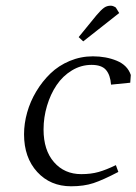

<svg xmlns="http://www.w3.org/2000/svg" viewBox="-20 -651 482 678"><path d="M64.9 -176.8Q64.9 -214.8 75.9 -253.9Q86.9 -293 108.2 -328.4Q129.4 -363.8 158.2 -391.6Q187 -419.4 226.1 -435.8Q265.1 -452.1 308.1 -452.1Q354.5 -452.1 392.3 -436.5Q430.2 -420.9 441.9 -386.2L439.9 -358.9L372.1 -352.1Q369.6 -386.2 354.2 -404.1Q338.9 -421.9 303.2 -421.9Q266.1 -421.9 233.9 -402.3Q201.7 -382.8 179.9 -350.6Q158.2 -318.4 146 -277.3Q133.8 -236.3 133.8 -193.8Q133.8 -120.6 170.7 -78.4Q207.5 -36.1 267.1 -36.1Q301.3 -36.1 328.1 -43.7Q355 -51.3 389.2 -67.9L397.9 -43.9Q343.8 -15.6 310.1 -4.4Q276.4 6.8 231 6.8Q157.7 6.8 111.3 -43.9Q64.9 -94.7 64.9 -176.8ZM257.8 -520 320.8 -597.2Q336.9 -616.2 347.2 -623.5Q357.4 -630.9 371.1 -630.9Q375.5 -630.9 379.9 -629.2Q384.3 -627.4 386.7 -626L389.2 -624L400.9 -605L273.9 -504.9Z"/></svg>

Font: Dehuti
Style: Italic
Weight: 400
Version: Version 1.2